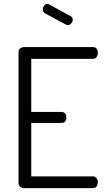

<svg xmlns="http://www.w3.org/2000/svg" viewBox="-20 -975 548 995"><path d="M324 -365Q324 -354 318 -346Q312 -338 299 -338H142V-61H462Q473 -61 480 -52Q487 -43 487 -30Q487 -18 480.5 -9Q474 0 462 0H106Q94 0 85 -7Q76 -14 76 -26V-706Q76 -718 85 -724.5Q94 -731 106 -731H462Q475 -731 481 -722.5Q487 -714 487 -702Q487 -689 480.5 -679.5Q474 -670 462 -670H142V-395H299Q311 -395 317.5 -386.5Q324 -378 324 -365ZM202 -927Q202 -937 209 -946Q216 -955 226 -955Q231 -955 235 -952L346 -891Q357 -886 357 -873Q357 -862 349 -853.5Q341 -845 331 -845Q326 -845 321 -848L215 -905Q202 -911 202 -927Z"/></svg>

Font: Dosis
Style: Regular
Weight: 400
Designer: Edgar Tolentino, Pablo Impallari, Igino Marini
Foundry: Edgar Tolentino, Pablo Impallari, Igino Marini
Version: Version 1.007;Glyphs 3.1.1 (3134)